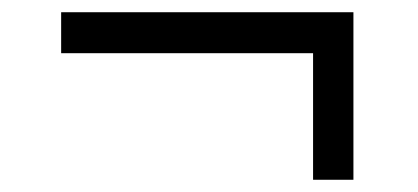

<svg xmlns="http://www.w3.org/2000/svg" viewBox="-20 -400 684 314"><path d="M492 -313H80V-380H558V-106H492Z"/></svg>

Font: Stick
Style: Regular
Weight: 400
Designer: Fontworks Inc.
Foundry: Fontworks Inc.
Version: Version 1.100